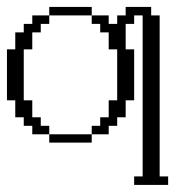

<svg xmlns="http://www.w3.org/2000/svg" viewBox="-20 -410 528 552"><path d="M121.6 0V-23.9H243.7V0ZM72.8 -23.9V-48.3H48.3V-72.8H23.9V-121.6H0V-268.1H23.9V-316.9H48.3V-341.3H72.8V-365.7H121.6V-341.3H97.2V-316.9H72.8V-268.1H48.3V-121.6H72.8V-72.8H97.2V-48.3H121.6V-23.9ZM121.6 -365.7V-390.1H243.7V-365.7ZM365.7 121.6V97.2H390.1V-365.7H365.7V-341.3H341.3V-268.1H365.7V-121.6H341.3V-72.8H316.9V-48.3H292.5V-23.9H243.7V-48.3H268.1V-72.8H292.5V-121.6H316.9V-268.1H292.5V-316.9H268.1V-341.3H243.7V-365.7H292.5V-341.3H316.9V-365.7H341.3V-390.1H414.6V-365.7H439V97.2H463.4V121.6Z"/></svg>

Font: FS Mondwest Regular
Style: Regular
Weight: 400
Designer: NZWStudios2024
Foundry: https://fontstruct.com
Version: Version 1.0